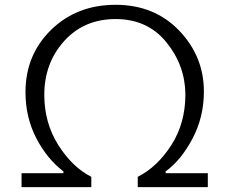

<svg xmlns="http://www.w3.org/2000/svg" viewBox="-20 -771 946 791"><path d="M68.8 0V-57.5H241.2V-65Q173.8 -116.2 129.4 -201.9Q85 -287.5 85 -391.2Q85 -545 190.6 -648.1Q296.2 -751.2 456.2 -751.2Q616.2 -751.2 718.1 -645Q820 -538.8 820 -393.8Q820 -288.8 773.1 -200Q726.2 -111.2 662.5 -65V-57.5H836.2V0H547.5V-42.5Q628.8 -83.8 686.2 -173.8Q743.8 -263.8 743.8 -382.5Q742.5 -502.5 665 -597.5Q587.5 -692.5 456.2 -692.5Q326.2 -692.5 244.4 -601.9Q162.5 -511.2 162.5 -380Q162.5 -265 220 -173.8Q277.5 -82.5 356.2 -42.5V0Z"/></svg>

Font: Now Alt
Style: Regular
Weight: 400
Designer: Alfredo Marco Pradil
Foundry: Alfredo Marco Pradil
Version: Version 1.002;PS 001.002;hotconv 1.0.88;makeotf.lib2.5.64775